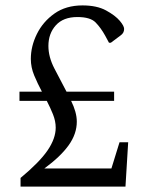

<svg xmlns="http://www.w3.org/2000/svg" viewBox="-20 -690 540 710"><path d="M56 0V-32Q126 -90 156 -134Q186 -178 186 -218Q186 -242 176 -267Q166 -292 153 -317H52V-351H135Q119 -381 106.5 -411Q94 -441 94 -472Q94 -519 116.5 -564.5Q139 -610 181.5 -640Q224 -670 285 -670Q338 -670 372 -651.5Q406 -633 423 -613Q439 -594 439 -583Q439 -568 426 -559L390 -532H383L369 -558Q353 -587 333.5 -607Q314 -627 266 -627Q214 -627 186.5 -596.5Q159 -566 159 -520Q159 -479 181.5 -436Q204 -393 226 -351H402V-317H243Q253 -297 258.5 -277.5Q264 -258 264 -240Q264 -195 234 -153Q204 -111 144 -67H392L422 -164H454L444 0Z"/></svg>

Font: Spectral SC Light
Style: Regular
Weight: 300
Designer: Jean-Baptiste Levee
Foundry: Production Type
Version: Version 2.001